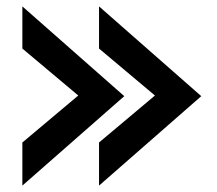

<svg xmlns="http://www.w3.org/2000/svg" viewBox="-20 -532 678 601"><path d="M290 49 610 -231 290 -512V-380L465 -233L290 -86ZM50 49 369 -231 50 -512V-380L225 -233L50 -86Z"/></svg>

Font: LINE Seed JP_OTF Bold
Style: Regular
Weight: 700
Designer: LINE & Fontrix & Fontworks
Version: Version 1.009